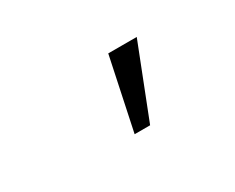

<svg xmlns="http://www.w3.org/2000/svg" viewBox="-47 -922 641 524"><g transform="rotate(-30 273.0 -659.5)"><path d="M399.9 -772.9 311 -545.9H262.2L310.1 -772.9Z"/></g></svg>

Font: Anonymous Pro
Style: Italic
Weight: 400
Italic angle: -12°
Monospace: yes
Designer: Mark Simonson
Version: Version 1.003